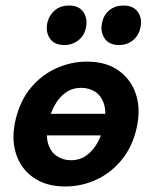

<svg xmlns="http://www.w3.org/2000/svg" viewBox="-20 -661 550 695"><path d="M216 14Q148 14 102 -17.5Q56 -49 38 -104.5Q20 -160 37 -230Q54 -299 93 -345Q132 -391 185 -414.5Q238 -438 295 -438Q364 -438 409.5 -405.5Q455 -373 472.5 -318.5Q490 -264 474 -195Q459 -130 421 -83Q383 -36 329.5 -11Q276 14 216 14ZM237 -81Q270 -81 294 -99Q318 -117 333.5 -145.5Q349 -174 356 -207Q366 -254 356.5 -284Q347 -314 325 -328.5Q303 -343 274 -343Q242 -343 218 -326Q194 -309 178 -280Q162 -251 154 -216Q145 -170 154.5 -140Q164 -110 186.5 -95.5Q209 -81 237 -81ZM114 -171 131 -249H396L379 -171ZM213 -498Q176 -498 160 -522.5Q144 -547 152 -581Q159 -608 179.5 -624.5Q200 -641 230 -641Q266 -641 282 -617Q298 -593 291 -560Q285 -532 263.5 -515Q242 -498 213 -498ZM411 -498Q374 -498 358 -523Q342 -548 350 -581Q356 -608 376.5 -624.5Q397 -641 427 -641Q463 -641 479.5 -617Q496 -593 488 -560Q482 -532 461 -515Q440 -498 411 -498Z"/></svg>

Font: Ysabeau Office ExtraBold
Style: Italic
Weight: 800
Italic angle: -12°
Designer: Christian Thalmann (Catharsis Fonts)
Version: Version 2.001;gftools[0.9.30]; featfreeze: tnum,lnum,ss02